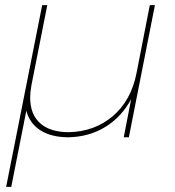

<svg xmlns="http://www.w3.org/2000/svg" viewBox="-20 -537 686 751"><path d="M586 -517 484 0H464L493 -149Q455 -79 392 -40.5Q329 -2 249 0Q181 0 138.5 -27Q96 -54 83 -104L24 194H4L145 -517H165L103 -204Q98 -176 98 -155Q98 -90 137 -55Q176 -20 249 -20Q350 -22 421.5 -83Q493 -144 514 -251L566 -517Z"/></svg>

Font: Gontserrat Thin
Style: Italic
Weight: 250
Italic angle: -11.3°
Designer: Julieta Ulanovsky
Foundry: Julieta Ulanovsky
Version: Version 6.001